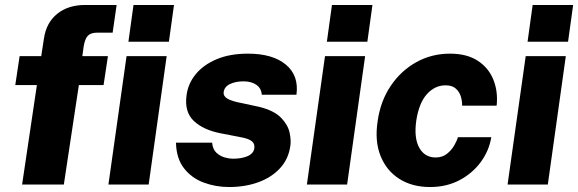

<svg xmlns="http://www.w3.org/2000/svg" viewBox="-20 -743 2328 773"><path d="M69 0 128.5 -400.5H41.5L59 -517H146L157 -588.5Q166.5 -652 210.5 -687.5Q254.5 -723 323 -723H449.5L433.5 -611.5H371.5Q345.5 -611.5 333.8 -599.2Q322 -587 317 -557L311.5 -517H414.5L397 -400.5H297.5L237 0ZM497 -575 517.5 -723H680.5L660 -575ZM416.5 0 489.5 -517H651L578.5 0Z M902 10Q848.5 10 800 -8Q751.5 -26 720.8 -65.5Q690 -105 688.5 -168.5H834Q836.5 -142 851.2 -128.2Q866 -114.5 884.5 -109.2Q903 -104 917 -104Q953.5 -104 977.2 -114.5Q1001 -125 1004 -146.5Q1006.5 -164 993.8 -174.5Q981 -185 947.5 -191L867.5 -206.5Q798.5 -220 760.2 -256.2Q722 -292.5 731 -359Q737 -406.5 768.2 -444.5Q799.5 -482.5 852.8 -504.8Q906 -527 978 -527Q1078 -527 1131 -482.8Q1184 -438.5 1173.5 -361.5H1034Q1032 -388 1011.8 -401.8Q991.5 -415.5 960.5 -415.5Q929 -415.5 906.2 -404.8Q883.5 -394 880.5 -372.5Q878.5 -356 895.5 -345.8Q912.5 -335.5 953 -328L1025 -312.5Q1084 -297.5 1111.5 -269Q1139 -240.5 1145.8 -209.5Q1152.5 -178.5 1149 -156Q1141.5 -102.5 1107.2 -65.5Q1073 -28.5 1019.8 -9.2Q966.5 10 902 10Z M1296 -575 1316.5 -723H1479.5L1459 -575ZM1215.5 0 1288.5 -517H1450L1377.5 0Z M1711.5 10Q1639.5 10 1587.8 -22.8Q1536 -55.5 1512 -115.5Q1488 -175.5 1500.5 -256Q1512 -336.5 1553.2 -397.5Q1594.5 -458.5 1656.2 -492.8Q1718 -527 1791.5 -527Q1860 -527 1903.8 -498.2Q1947.5 -469.5 1966.5 -421.8Q1985.5 -374 1979.5 -317.5H1840.5Q1841 -335 1835.5 -354Q1830 -373 1815.2 -386.2Q1800.5 -399.5 1774 -399.5Q1731 -399.5 1699 -364.2Q1667 -329 1656 -258Q1646 -188 1667.8 -148.5Q1689.5 -109 1734 -109Q1760.5 -109 1779 -123.5Q1797.5 -138 1808.5 -157Q1819.5 -176 1823.5 -190.5H1958Q1949 -136 1915.5 -90.5Q1882 -45 1829.8 -17.5Q1777.5 10 1711.5 10Z M2104 -575 2124.5 -723H2287.5L2267 -575ZM2023.5 0 2096.5 -517H2258L2185.5 0Z"/></svg>

Font: Public Sans ExtraBold
Style: Italic
Weight: 800
Italic angle: -8°
Designer: The Public Sans project authors (U.S. Web Design System). Libre Franklin designed by Pablo Impallari and Rodrigo Fuenzal
Version: Version 1.007; ttfautohint (v1.8.1) -l 8 -r 50 -G 200 -x 14 